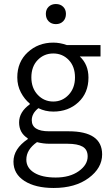

<svg xmlns="http://www.w3.org/2000/svg" viewBox="-20 -709 540 955"><path d="M208 -640Q208 -662 222 -675.5Q236 -689 258 -689Q280 -689 294 -675.5Q308 -662 308 -640Q308 -617 294 -603Q280 -589 258 -589Q236 -589 222 -603Q208 -617 208 -640ZM247 226Q156 226 101.5 191Q47 156 47 95Q47 31 118 -17V-21Q75 -48 75 -100Q75 -152 128 -190V-194Q102 -215 84 -249Q66 -283 66 -324Q66 -401 118 -449Q170 -497 245 -497Q278 -497 312 -485H480V-428H377Q420 -388 420 -323Q420 -247 370 -200.5Q320 -154 245 -154Q205 -154 171 -171Q138 -145 138 -111Q138 -56 224 -56H321Q488 -56 488 59Q488 127 421 176.5Q354 226 247 226ZM245 -204Q290 -204 321.5 -237.5Q353 -271 353 -324Q353 -378 322 -410.5Q291 -443 245 -443Q199 -443 167.5 -410.5Q136 -378 136 -324Q136 -271 167.5 -237.5Q199 -204 245 -204ZM257 174Q327 174 371.5 142.5Q416 111 416 69Q416 35 391 20.5Q366 6 315 6H226Q195 6 164 -2Q111 35 111 85Q111 126 150 150Q189 174 257 174Z"/></svg>

Font: Assistant
Style: Regular
Weight: 400
Designer: Hebrew By Ben Nathan, Latin by Paul Hunt
Version: Version 2.001;PS 002.001;hotconv 1.0.88;makeotf.lib2.5.64775